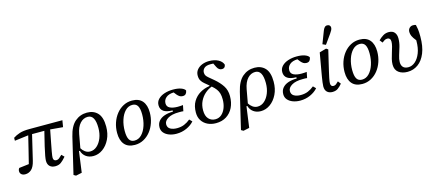

<svg xmlns="http://www.w3.org/2000/svg" viewBox="-62 -1471 5329 2341"><g transform="rotate(-15 2602.0 -301.0)"><path d="M63 -416V-453Q99 -477 146 -492.5Q193 -508 271 -508H687L673 -424L514 -438Q494 -334 481.5 -271Q469 -208 463 -173.5Q457 -139 455 -123Q453 -107 453 -98Q453 -56 491 -56Q511 -56 526 -68Q541 -80 565 -104L597 -72Q561 -30 532 -9Q503 12 459 12Q416 12 390.5 -12Q365 -36 365 -82Q365 -100 372 -141.5Q379 -183 396 -255.5Q413 -328 441 -440H286Q267 -361 248.5 -282Q230 -203 211 -124Q193 -49 159 -18.5Q125 12 81 12Q50 12 32.5 -3.5Q15 -19 15 -44Q15 -66 29 -82Q61 -86 91.5 -89.5Q122 -93 153 -97Q175 -183 195.5 -268Q216 -353 237 -438Z M841 -292 810 -121Q826 -93 854 -72.5Q882 -52 917 -52Q965 -52 1003.5 -86Q1042 -120 1064.5 -177Q1087 -234 1087 -304Q1087 -468 995 -468Q939 -468 898 -423Q857 -378 841 -292ZM673 188 645 172 753 -284Q783 -410 847.5 -465Q912 -520 999 -520Q1083 -520 1133 -466.5Q1183 -413 1183 -296Q1183 -206 1149 -136.5Q1115 -67 1060 -27.5Q1005 12 941 12Q887 12 848.5 -15.5Q810 -43 796 -92H785L749 172Z M1465 12Q1378 12 1334.5 -39.5Q1291 -91 1291 -184Q1291 -252 1311.5 -312.5Q1332 -373 1369 -419.5Q1406 -466 1456.5 -493Q1507 -520 1567 -520Q1654 -520 1697.5 -468.5Q1741 -417 1741 -324Q1741 -257 1720.5 -196Q1700 -135 1663 -88.5Q1626 -42 1575.5 -15Q1525 12 1465 12ZM1474 -40Q1526 -40 1564.5 -80Q1603 -120 1624 -185Q1645 -250 1645 -324Q1645 -399 1624 -433.5Q1603 -468 1558 -468Q1506 -468 1467.5 -428Q1429 -388 1408 -323Q1387 -258 1387 -184Q1387 -109 1408 -74.5Q1429 -40 1474 -40Z M1990 12Q1940 12 1898.5 -3.5Q1857 -19 1832.5 -47.5Q1808 -76 1808 -116Q1808 -164 1835 -196Q1862 -228 1909 -244Q1956 -260 2016 -260V-276Q1943 -276 1904.5 -302Q1866 -328 1866 -380Q1866 -424 1896 -455.5Q1926 -487 1976 -503.5Q2026 -520 2086 -520Q2146 -520 2186 -505.5Q2226 -491 2238 -468Q2235 -444 2222 -428Q2209 -412 2182 -412Q2158 -412 2141.5 -423Q2125 -434 2110 -452L2085 -484Q2022 -482 1988 -453Q1954 -424 1954 -380Q1954 -338 1991.5 -320Q2029 -302 2089 -302Q2113 -302 2128.5 -303.5Q2144 -305 2155 -306L2140 -232Q2130 -234 2116 -234Q2102 -234 2084 -234Q1994 -234 1945 -204Q1896 -174 1896 -132Q1896 -90 1929.5 -71Q1963 -52 2014 -52Q2065 -52 2105.5 -69Q2146 -86 2182 -116L2214 -84Q2178 -42 2118.5 -15Q2059 12 1990 12Z M2489 12Q2429 12 2382.5 -11Q2336 -34 2309.5 -76Q2283 -118 2283 -176Q2283 -259 2317 -315.5Q2351 -372 2406 -404.5Q2461 -437 2525 -446L2530 -452Q2500 -477 2475 -497.5Q2450 -518 2435.5 -543Q2421 -568 2421 -606Q2421 -648 2445.5 -678.5Q2470 -709 2510.5 -725.5Q2551 -742 2599 -742Q2668 -742 2715 -716.5Q2762 -691 2775 -650Q2769 -606 2729 -606Q2710 -606 2694.5 -616Q2679 -626 2667 -650L2643 -699Q2635 -699 2626 -699.5Q2617 -700 2607 -700Q2553 -700 2528 -677.5Q2503 -655 2503 -622Q2503 -600 2512.5 -584.5Q2522 -569 2544.5 -550.5Q2567 -532 2605 -500Q2665 -449 2701 -394Q2737 -339 2737 -264Q2737 -182 2706.5 -120Q2676 -58 2620.5 -23Q2565 12 2489 12ZM2375 -180Q2375 -108 2408.5 -72Q2442 -36 2493 -36Q2539 -36 2572 -65Q2605 -94 2623 -142Q2641 -190 2641 -248Q2641 -290 2632.5 -321Q2624 -352 2604.5 -378.5Q2585 -405 2552 -433Q2505 -416 2464.5 -380.5Q2424 -345 2399.5 -294.5Q2375 -244 2375 -180Z M2955 -292 2924 -121Q2940 -93 2968 -72.5Q2996 -52 3031 -52Q3079 -52 3117.5 -86Q3156 -120 3178.5 -177Q3201 -234 3201 -304Q3201 -468 3109 -468Q3053 -468 3012 -423Q2971 -378 2955 -292ZM2787 188 2759 172 2867 -284Q2897 -410 2961.5 -465Q3026 -520 3113 -520Q3197 -520 3247 -466.5Q3297 -413 3297 -296Q3297 -206 3263 -136.5Q3229 -67 3174 -27.5Q3119 12 3055 12Q3001 12 2962.5 -15.5Q2924 -43 2910 -92H2899L2863 172Z M3552 12Q3502 12 3460.5 -3.5Q3419 -19 3394.5 -47.5Q3370 -76 3370 -116Q3370 -164 3397 -196Q3424 -228 3471 -244Q3518 -260 3578 -260V-276Q3505 -276 3466.5 -302Q3428 -328 3428 -380Q3428 -424 3458 -455.5Q3488 -487 3538 -503.5Q3588 -520 3648 -520Q3708 -520 3748 -505.5Q3788 -491 3800 -468Q3797 -444 3784 -428Q3771 -412 3744 -412Q3720 -412 3703.5 -423Q3687 -434 3672 -452L3647 -484Q3584 -482 3550 -453Q3516 -424 3516 -380Q3516 -338 3553.5 -320Q3591 -302 3651 -302Q3675 -302 3690.5 -303.5Q3706 -305 3717 -306L3702 -232Q3692 -234 3678 -234Q3664 -234 3646 -234Q3556 -234 3507 -204Q3458 -174 3458 -132Q3458 -90 3491.5 -71Q3525 -52 3576 -52Q3627 -52 3667.5 -69Q3708 -86 3744 -116L3776 -84Q3740 -42 3680.5 -15Q3621 12 3552 12Z M3958 12Q3916 12 3891 -12Q3866 -36 3866 -82Q3866 -101 3870.5 -134Q3875 -167 3880.5 -200.5Q3886 -234 3890 -256L3932 -495L4018 -519L4042 -503L4008 -360Q3991 -287 3980 -240Q3969 -193 3963.5 -165.5Q3958 -138 3956 -123Q3954 -108 3954 -98Q3954 -56 3990 -56Q4008 -56 4022 -67Q4036 -78 4054 -96L4082 -60Q4055 -27 4027.5 -7.5Q4000 12 3958 12ZM3989 -582Q4004 -621 4019 -660Q4034 -699 4049 -738Q4058 -762 4071 -776Q4084 -790 4103 -790Q4123 -790 4134 -779.5Q4145 -769 4145 -752Q4145 -736 4136.5 -719.5Q4128 -703 4113 -682Q4092 -653 4071 -623Q4050 -593 4029 -564Z M4336 12Q4249 12 4205.5 -39.5Q4162 -91 4162 -184Q4162 -252 4182.5 -312.5Q4203 -373 4240 -419.5Q4277 -466 4327.5 -493Q4378 -520 4438 -520Q4525 -520 4568.5 -468.5Q4612 -417 4612 -324Q4612 -257 4591.5 -196Q4571 -135 4534 -88.5Q4497 -42 4446.5 -15Q4396 12 4336 12ZM4345 -40Q4397 -40 4435.5 -80Q4474 -120 4495 -185Q4516 -250 4516 -324Q4516 -399 4495 -433.5Q4474 -468 4429 -468Q4377 -468 4338.5 -428Q4300 -388 4279 -323Q4258 -258 4258 -184Q4258 -109 4279 -74.5Q4300 -40 4345 -40Z M4907 12Q4838 12 4794.5 -21Q4751 -54 4751 -120Q4751 -153 4760 -190Q4769 -227 4781 -264Q4793 -301 4802 -335Q4811 -369 4811 -396Q4811 -420 4800 -432Q4789 -444 4771 -444Q4750 -444 4734 -434Q4718 -424 4703 -412L4675 -448Q4705 -478 4736.5 -497Q4768 -516 4807 -516Q4855 -516 4879 -488Q4903 -460 4903 -412Q4903 -360 4888 -308.5Q4873 -257 4858 -210.5Q4843 -164 4843 -128Q4843 -86 4864.5 -63Q4886 -40 4931 -40Q4977 -40 5017 -74.5Q5057 -109 5082 -172.5Q5107 -236 5107 -324Q5107 -326 5107 -328.5Q5107 -331 5107 -333Q5074 -374 5062.5 -400Q5051 -426 5051 -452Q5051 -482 5069.5 -501Q5088 -520 5115 -520Q5139 -520 5151 -514Q5157 -492 5162 -458Q5167 -424 5167 -364Q5167 -240 5133 -156.5Q5099 -73 5040 -30.5Q4981 12 4907 12Z"/></g></svg>

Font: Source Serif 4 Caption
Style: Italic
Weight: 400
Italic angle: -12°
Designer: Frank Grießhammer
Foundry: Adobe Systems Incorporated
Version: Version 4.004;hotconv 1.0.117;makeotfexe 2.5.65602